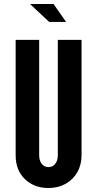

<svg xmlns="http://www.w3.org/2000/svg" viewBox="-20 -935 467 963"><path d="M222.5 8Q271.5 8 309 -13Q346.5 -34 367.8 -71.2Q389 -108.5 389 -156.5V-735H270V-156.5Q270 -130.5 257.5 -113.8Q245 -97 223 -97Q201.5 -97 189 -113.5Q176.5 -130 176.5 -156.5V-735H58.5V-156.5Q58.5 -81 105 -36.5Q151.5 8 222.5 8ZM226.5 -825H311.5L248.5 -915H130.5Z"/></svg>

Font: League Gothic SemiExpanded
Style: Regular
Weight: 400
Width: 6
Designer: The League of Moveable Type
Version: Version 1.600; ttfautohint (v1.8.3)